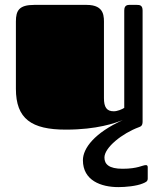

<svg xmlns="http://www.w3.org/2000/svg" viewBox="-20 -520 648 785"><path d="M405 -419C405 -450 410 -500 334 -500H120C58 -500 45 -477 45 -432V-157C45 -34 109 10 249 10C378 10 450 -17 482 -29C367 23 319 86 319 135C319 218 393 245 464 245C493 245 538 241 564 230C576 225 584 222 584 210V163C584 157 580 155 577 155C562 155 544 170 481 170C425 170 407 151 407 124C407 83 480 25 548 0C556 -3 563 -6 563 -23V-477C563 -499 551 -500 539 -500H508C491 -500 488 -488 488 -477V-79C479 -73 460 -65 445 -65C416 -65 405 -82 405 -119Z"/></svg>

Font: Fascinate
Style: Regular
Weight: 900
Designer: Astigmatic (AOETI)
Foundry: Astigmatic (AOETI)
Version: Version 1.000